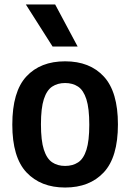

<svg xmlns="http://www.w3.org/2000/svg" viewBox="-20 -828 582 858"><path d="M271 10Q162 10 98.5 -57.5Q35 -125 35 -271Q35 -418.5 97.8 -486.2Q160.5 -554 271 -554Q381.5 -554 444.2 -485.8Q507 -417.5 507 -272Q507 -125.5 443.8 -57.8Q380.5 10 271 10ZM271 -86.5Q305 -86.5 329.2 -102.5Q353.5 -118.5 366.2 -158.5Q379 -198.5 379 -270.5Q379 -344 366 -384.5Q353 -425 328.8 -441Q304.5 -457 271 -457Q237.5 -457 213.2 -441Q189 -425 176 -385Q163 -345 163 -272.5Q163 -199.5 176 -159.2Q189 -119 213 -102.8Q237 -86.5 271 -86.5ZM215 -620 95.5 -808H226.5L327 -620Z"/></svg>

Font: Encode Sans SmCnd SmBold
Style: Regular
Weight: 600
Width: 4
Designer: Multiple Designers
Foundry: Impallari Type
Version: Version 3.002; ttfautohint (v1.8.3) -l 8 -r 50 -G 200 -x 14 